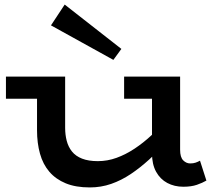

<svg xmlns="http://www.w3.org/2000/svg" viewBox="-20 -806 954 840"><path d="M373 14Q311 14 267.5 -4Q224 -22 196 -54.5Q168 -87 155 -133.5Q142 -180 142 -236V-471H265V-247Q265 -216 272 -189.5Q279 -163 295 -143Q311 -123 339 -112Q367 -101 408 -101Q450 -101 490 -115.5Q530 -130 568.5 -155.5Q607 -181 642 -213.5Q677 -246 707 -280V-184Q671 -143 632 -107.5Q593 -72 552 -44.5Q511 -17 466.5 -1.5Q422 14 373 14ZM6 -374V-471H242V-374ZM782 11Q743 11 712 -5.5Q681 -22 663 -54.5Q645 -87 645 -135V-471H768V-151Q768 -118 781.5 -104.5Q795 -91 812 -91Q826 -91 836 -94.5Q846 -98 855 -103L883 -16Q866 -6 841.5 2.5Q817 11 782 11ZM523 -374V-471H751V-374ZM476 -544 203 -695 263 -786 511 -592Z"/></svg>

Font: BioRhyme SemiExpanded SemiBold
Style: Regular
Weight: 600
Width: 6
Designer: Aoife Mooney
Foundry: Aoife Mooney Type
Version: Version 1.600;gftools[0.9.33]